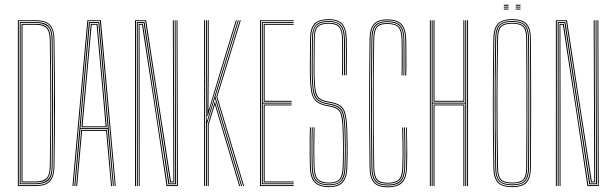

<svg xmlns="http://www.w3.org/2000/svg" viewBox="-20 -781 2588 806"><path d="M55 0V-696H131.8Q156 -696 172.9 -688.9Q189.8 -681.8 198.9 -663.8Q208 -645.8 208.5 -613.2Q209.8 -530.8 210.2 -463.5Q210.8 -396.2 210.8 -335.9Q210.8 -275.5 210.1 -214.4Q209.5 -153.2 208.5 -82.8Q208 -51 199.1 -33Q190.2 -15 173.2 -7.5Q156.2 0 130.8 0ZM59 -3.8H130.8Q153 -3.8 169.4 -10.1Q185.8 -16.5 195 -33.6Q204.2 -50.8 204.8 -82.8Q206 -163.5 206.4 -250.4Q206.8 -337.2 206.5 -428.4Q206.2 -519.5 204.8 -613.2Q204.5 -644 196 -661.2Q187.5 -678.5 171.4 -685.4Q155.2 -692.2 131.8 -692.2H59ZM62.8 -7.8V-688.2H131.8Q153.5 -688.2 168.8 -682.2Q184 -676.2 192.2 -660Q200.5 -643.8 200.8 -613.2Q201.8 -539.8 202.2 -473.6Q202.8 -407.5 202.8 -344.5Q202.8 -281.5 202.2 -217.2Q201.8 -153 200.8 -82.8Q200.2 -37.5 182.5 -22.6Q164.8 -7.8 130.8 -7.8ZM66.8 -11.5H130.8Q160.5 -11.5 178.5 -25.8Q196.5 -40 197 -83Q198.2 -172.5 198.6 -259Q199 -345.5 198.6 -433Q198.2 -520.5 196.8 -613.2Q196.2 -656.8 178.9 -670.6Q161.5 -684.5 131.8 -684.5H66.8ZM70.5 -15.2V-680.8H131.8Q164.5 -680.8 178.5 -665.1Q192.5 -649.5 193 -613.2Q194.5 -519.2 194.9 -431.1Q195.2 -343 194.8 -257Q194.2 -171 193 -82.8Q192.5 -46.5 178.4 -30.9Q164.2 -15.2 130.8 -15.2ZM74.5 -19.2H130.8Q157.2 -19.2 172.9 -31.4Q188.5 -43.5 189 -82.8Q190.2 -158 190.8 -224.2Q191.2 -290.5 191.2 -353.1Q191.2 -415.8 190.6 -479.5Q190 -543.2 189 -613.2Q188.5 -649 174.8 -662.9Q161 -676.8 131.8 -676.8H74.5Z M284.2 0 346.8 -696H403.5L465.8 0H462L399.5 -692.2H350.5L288.2 0ZM299.8 0 320.8 -235.5H429.2L450.2 0H446.2L425.5 -231.5H324.5L303.8 0ZM292 0 353.2 -688.5H396.8L458 0H454.2L432.2 -239.2H317.8L296 0ZM317.8 -243H432.2L416.2 -422.8L393 -684.5H357.2L333.8 -423ZM321.8 -246.8 337.8 -422.8 361 -680.8H389.2L412.5 -422.8L428.2 -246.8ZM326.5 -250.8H423.5L408.5 -422.8L385.5 -677H364.8L341.8 -422.8Z M546.8 0V-696H593.5L636.8 -412L697.8 -19H707.8L706.5 -415L705.5 -696H709.5L710.5 -415L711.8 -15.2H694L589.8 -692.2H550.8V0ZM554.5 0V-297.8L554.2 -688.5H586.8L690.8 -11.5H715.2L714.2 -415L713.5 -696H717.2L718 -415L719.2 -7.5H686.8L583 -684.5H558.2L558.5 -297.8V0ZM562.5 0 562.2 -297.8 562 -680.8H580L683 -3.8H722.8L721.2 -696H725L726.8 0H679.2L634.5 -299L576.2 -677H565.8L566.2 -297.8V0Z M844.5 0V-696H848.5V-483.5L847.5 -274.8H849.5L913.5 -483.8L978.5 -696H982.5L884.2 -374.8L996.2 0H992.2L882 -368.2L848.5 -259.5V0ZM852.2 0V-258.8L882 -355L988.2 0H984L882 -342L856.2 -258.2V0ZM836.8 0V-696H840.8V0ZM1000.5 0 888.2 -374.8 986.8 -696H990.8L892.2 -374.8L1004.5 0ZM850.2 -293.8 852.2 -486V-696H856.2V-487.8L855 -321H856.8L906.8 -488.5L970.2 -696H974.2L910.2 -486.5L852.2 -293.8Z M1071.5 0V-696H1212.8V-692.2H1075.5V-3.8H1212.8V0ZM1087 -15.2V-342.2H1204.2V-338.5H1091V-19.2H1212.8V-15.2ZM1079.2 -7.8V-688.2H1212.8V-684.5H1083.2V-350H1204.2V-346.2H1083.2V-11.5H1212.8V-7.8ZM1087 -353.8V-680.8H1212.8V-676.8H1091V-357.8H1204.2V-353.8Z M1361.2 4.5Q1320 4.5 1301.1 -14.9Q1282.2 -34.2 1281 -78.2Q1280.2 -107.8 1280 -135.6Q1279.8 -163.5 1280 -191Q1280.2 -218.5 1281 -246.5H1285Q1284 -210 1283.8 -184.6Q1283.5 -159.2 1283.9 -135.2Q1284.2 -111.2 1285 -78.2Q1286.2 -36 1304 -17.6Q1321.8 0.8 1361.2 0.8Q1398.5 0.8 1415.8 -17.8Q1433 -36.2 1434.2 -78.5Q1435.5 -116 1435.5 -149.8Q1435.5 -183.5 1434.2 -231.2Q1433 -284.2 1423.5 -311.4Q1414 -338.5 1376.8 -347L1347.5 -352.8Q1326.5 -358 1315.9 -368.1Q1305.2 -378.2 1301.5 -399.5Q1297.8 -420.8 1296.8 -459.8Q1296 -492 1296.8 -535.8Q1297.5 -579.5 1297.5 -618.5Q1297.5 -656 1311.2 -670.6Q1325 -685.2 1360.5 -685.2Q1393.5 -685.2 1406.1 -669.5Q1418.8 -653.8 1419.8 -617.2Q1420.5 -589.2 1420.5 -550.6Q1420.5 -512 1419.8 -465H1416Q1416.5 -507.5 1416.5 -551.8Q1416.5 -596 1416 -617.2Q1415 -655 1402.1 -668.2Q1389.2 -681.5 1360.5 -681.5Q1326.8 -681.5 1314 -667.9Q1301.2 -654.2 1301.2 -618.5Q1301.2 -579.2 1300.5 -535.4Q1299.8 -491.5 1300.5 -460.8Q1301.5 -421.2 1305.4 -400.5Q1309.2 -379.8 1319.2 -370.6Q1329.2 -361.5 1348.5 -356.8L1377.5 -350.8Q1417.5 -341.5 1427.1 -313Q1436.8 -284.5 1438 -231.5Q1439 -195.5 1439.2 -174.5Q1439.5 -153.5 1439.2 -133Q1439 -112.5 1438 -78Q1436.8 -36 1419.4 -15.8Q1402 4.5 1361.2 4.5ZM1361.2 -3.2Q1325.8 -3.2 1307.9 -19.2Q1290 -35.2 1288.8 -79Q1288 -111.5 1287.8 -138Q1287.5 -164.5 1287.9 -190.4Q1288.2 -216.2 1289 -246.5H1292.8Q1292 -213.5 1291.6 -187.9Q1291.2 -162.2 1291.6 -136.9Q1292 -111.5 1292.8 -78.8Q1294 -38.8 1309.8 -22.9Q1325.5 -7 1361.2 -7Q1398.5 -7 1411.9 -25Q1425.2 -43 1426.2 -78.5Q1427 -106.8 1427.4 -124.4Q1427.8 -142 1427.8 -156Q1427.8 -170 1427.4 -187.1Q1427 -204.2 1426.2 -231.5Q1424.8 -289.8 1415.1 -310.9Q1405.5 -332 1375 -339.2L1345.8 -345.2Q1321 -351.2 1309.1 -363.8Q1297.2 -376.2 1293.5 -399.5Q1289.8 -422.8 1288.8 -460.5Q1288 -491 1288.9 -535.5Q1289.8 -580 1289.8 -618.5Q1289.8 -659.2 1305.9 -676Q1322 -692.8 1360.5 -692.8Q1394 -692.8 1410.2 -676.6Q1426.5 -660.5 1427.8 -617.2Q1428.2 -597.8 1428.4 -556.6Q1428.5 -515.5 1427.8 -465H1423.8Q1424.5 -517 1424.4 -557.5Q1424.2 -598 1423.8 -617.2Q1422.8 -656.5 1408.6 -672.8Q1394.5 -689 1360.5 -689Q1323.5 -689 1308.5 -673.4Q1293.5 -657.8 1293.5 -618.5Q1293.5 -579.5 1292.8 -535.9Q1292 -492.2 1292.8 -460.5Q1293.8 -419.2 1298.2 -397Q1302.8 -374.8 1314.1 -364.5Q1325.5 -354.2 1346.8 -349L1375.8 -343.2Q1411.5 -334.8 1420.2 -309.4Q1429 -284 1430.2 -231.2Q1431 -199.2 1431.4 -177.2Q1431.8 -155.2 1431.5 -133.1Q1431.2 -111 1430.2 -78.5Q1429.2 -37 1412.8 -20.1Q1396.2 -3.2 1361.2 -3.2ZM1361.2 -10.8Q1326.2 -10.8 1312 -26.1Q1297.8 -41.5 1296.8 -78.5Q1296 -111.5 1295.6 -134.2Q1295.2 -157 1295.5 -182Q1295.8 -207 1296.8 -246.5H1300.5Q1299.5 -203.2 1299.4 -165.6Q1299.2 -128 1300.5 -78.8Q1301.8 -41.8 1315.6 -28.1Q1329.5 -14.5 1361.2 -14.5Q1392.5 -14.5 1405 -29.2Q1417.5 -44 1418.5 -78.8Q1419.8 -115.2 1420 -135.5Q1420.2 -155.8 1419.9 -175.8Q1419.5 -195.8 1418.5 -231Q1417.2 -287 1408.9 -306.2Q1400.5 -325.5 1373.2 -331.8L1344 -337.8Q1316.8 -344.5 1303.6 -358.6Q1290.5 -372.8 1286.2 -397.4Q1282 -422 1281 -460.2Q1280.2 -491.5 1281 -535.9Q1281.8 -580.2 1281.8 -618.8Q1281.8 -662.8 1300 -681.6Q1318.2 -700.5 1360.5 -700.5Q1399.2 -700.5 1416.8 -681.1Q1434.2 -661.8 1435.5 -617.8Q1436 -598 1436.1 -555Q1436.2 -512 1435.5 -465H1431.5Q1432.2 -512 1432.2 -552.4Q1432.2 -592.8 1431.5 -617.8Q1430.5 -660.8 1413.8 -678.8Q1397 -696.8 1360.5 -696.8Q1320.2 -696.8 1303 -678.9Q1285.8 -661 1285.8 -618.5Q1285.8 -580 1285 -536.1Q1284.2 -492.2 1285 -460.5Q1286 -422.2 1289.9 -398.4Q1293.8 -374.5 1306.1 -361.2Q1318.5 -348 1344.8 -341.5L1374 -335.5Q1393 -331.2 1403.1 -321.6Q1413.2 -312 1417.4 -291Q1421.5 -270 1422.5 -231Q1423.2 -198.8 1423.5 -175.9Q1423.8 -153 1423.6 -131Q1423.5 -109 1422.5 -78.8Q1421.5 -41.2 1407.5 -26Q1393.5 -10.8 1361.2 -10.8Z M1606.8 5.2Q1567 5.2 1549.5 -14.2Q1532 -33.8 1531.5 -77.5Q1530.2 -168 1529.8 -259.2Q1529.2 -350.5 1529.8 -440.5Q1530.2 -530.5 1531.5 -617Q1532.2 -661.5 1549.4 -680.5Q1566.5 -699.5 1605.8 -699.5Q1646.8 -699.5 1665.4 -680.1Q1684 -660.8 1685.2 -616Q1685.5 -606.2 1685.8 -586.1Q1686 -566 1686.1 -542.2Q1686.2 -518.5 1686.1 -497.2Q1686 -476 1685.2 -464H1681.2Q1681.8 -480.8 1681.9 -511.6Q1682 -542.5 1681.9 -572.5Q1681.8 -602.5 1681.2 -616.8Q1680 -659.2 1662.6 -677.5Q1645.2 -695.8 1605.8 -695.8Q1568.2 -695.8 1552.1 -677.6Q1536 -659.5 1535.5 -617Q1534 -521 1533.5 -432.4Q1533 -343.8 1533.6 -256.6Q1534.2 -169.5 1535.5 -77.2Q1536 -35 1552.5 -16.8Q1569 1.5 1606.8 1.5Q1647.2 1.5 1665.4 -16.8Q1683.5 -35 1684.8 -77.5Q1686 -118.2 1686 -159.4Q1686 -200.5 1684 -245.8H1687.8Q1688.8 -208.2 1689.2 -181.8Q1689.8 -155.2 1689.6 -131.2Q1689.5 -107.2 1688.5 -77.2Q1687.2 -32.8 1668.2 -13.8Q1649.2 5.2 1606.8 5.2ZM1606.8 -2.2Q1572.2 -2.2 1556.1 -18.6Q1540 -35 1539.2 -78.2Q1538.2 -137.5 1537.9 -205.6Q1537.5 -273.8 1537.5 -344.9Q1537.5 -416 1537.9 -485.5Q1538.2 -555 1539.2 -617Q1540 -660 1555.9 -676Q1571.8 -692 1605.8 -692Q1643.2 -692 1659.8 -675.1Q1676.2 -658.2 1677.2 -617Q1677.8 -600 1677.9 -570.5Q1678 -541 1677.9 -511.4Q1677.8 -481.8 1677.2 -464H1673.5Q1674 -482.8 1674.1 -511.6Q1674.2 -540.5 1674.1 -569.5Q1674 -598.5 1673.5 -617Q1672.8 -655.8 1657 -672Q1641.2 -688.2 1605.8 -688.2Q1572.5 -688.2 1558.1 -672.5Q1543.8 -656.8 1543.2 -617Q1542 -533 1541.5 -441.4Q1541 -349.8 1541.5 -257.2Q1542 -164.8 1543.2 -78.2Q1543.8 -38.8 1558.1 -22.5Q1572.5 -6.2 1606.8 -6.2Q1644 -6.2 1659.9 -22.4Q1675.8 -38.5 1677 -77.8Q1678 -104 1678 -132.4Q1678 -160.8 1677.5 -189.6Q1677 -218.5 1676 -245.8H1680Q1681 -208.2 1681.5 -181.1Q1682 -154 1681.9 -129.9Q1681.8 -105.8 1680.8 -77.2Q1679.5 -37.2 1663.2 -19.8Q1647 -2.2 1606.8 -2.2ZM1606.8 -10Q1573.5 -10 1560.6 -25.1Q1547.8 -40.2 1547.2 -78.2Q1546.2 -152.2 1545.6 -221.5Q1545 -290.8 1545 -357.1Q1545 -423.5 1545.6 -488.1Q1546.2 -552.8 1547.2 -617Q1547.8 -652.5 1559.5 -668.4Q1571.2 -684.2 1605.8 -684.2Q1639 -684.2 1654 -669.6Q1669 -655 1669.8 -615.5Q1670 -601.5 1670.4 -571.5Q1670.8 -541.5 1670.6 -510.9Q1670.5 -480.2 1669.5 -464H1665.8Q1666.2 -478.5 1666.4 -508.6Q1666.5 -538.8 1666.4 -569.5Q1666.2 -600.2 1665.8 -616Q1665 -652.5 1651.6 -666.5Q1638.2 -680.5 1605.8 -680.5Q1574.8 -680.5 1563.2 -666.8Q1551.8 -653 1551 -617Q1549.8 -552.5 1549.1 -485Q1548.5 -417.5 1548.5 -348.9Q1548.5 -280.2 1549.1 -212.1Q1549.8 -144 1551 -78.2Q1551.8 -41.8 1563.9 -27.8Q1576 -13.8 1606.8 -13.8Q1640.5 -13.8 1654.2 -27.8Q1668 -41.8 1669 -78.2Q1670 -107.2 1670.1 -131.2Q1670.2 -155.2 1669.8 -182.1Q1669.2 -209 1668.2 -245.8H1672.2Q1673.2 -216.5 1673.6 -189Q1674 -161.5 1674 -134.1Q1674 -106.8 1673 -77.5Q1672 -39 1656.8 -24.5Q1641.5 -10 1606.8 -10Z M1792.2 0V-696H1796.2V-350H1933V-696H1937V0H1933V-346.2H1796.2V0ZM1800 0V-342.2H1929.2V0H1925.2V-338.5H1804V0ZM1784.5 0V-696H1788.5V0ZM1940.8 0V-696H1944.8V0ZM1800 -353.8V-696H1804V-357.8H1925.2V-696H1929.2V-353.8Z M2129.8 4.5Q2087.5 4.5 2069.8 -14.2Q2052 -33 2051.2 -75.8Q2050 -146.2 2049.4 -212.6Q2048.8 -279 2048.8 -344.6Q2048.8 -410.2 2049.4 -478.1Q2050 -546 2051.2 -619.5Q2052 -662.8 2069.8 -681.6Q2087.5 -700.5 2129.8 -700.5Q2173.2 -700.5 2190.8 -681.1Q2208.2 -661.8 2208.5 -619.5Q2209 -539 2209.4 -471.4Q2209.8 -403.8 2209.8 -341.2Q2209.8 -278.8 2209.4 -214.2Q2209 -149.8 2208.5 -75.8Q2208.2 -34.5 2191 -15Q2173.8 4.5 2129.8 4.5ZM2129.8 0.8Q2170 0.8 2187.2 -16.9Q2204.5 -34.5 2204.8 -75.8Q2205.2 -135.5 2205.5 -202.9Q2205.8 -270.2 2205.8 -341Q2205.8 -411.8 2205.5 -482.5Q2205.2 -553.2 2204.8 -619.5Q2204.5 -659.8 2187.9 -678.2Q2171.2 -696.8 2129.8 -696.8Q2087 -696.8 2071.5 -677.9Q2056 -659 2055.2 -619.5Q2053.8 -537.8 2053.1 -469.6Q2052.5 -401.5 2052.5 -339.2Q2052.5 -277 2053.2 -213.1Q2054 -149.2 2055.2 -75.8Q2056 -37.2 2071.4 -18.2Q2086.8 0.8 2129.8 0.8ZM2129.8 -3.2Q2091.8 -3.2 2075.8 -19.5Q2059.8 -35.8 2059 -75.8Q2057.8 -146 2057.1 -213.6Q2056.5 -281.2 2056.5 -348.1Q2056.5 -415 2057.1 -482.4Q2057.8 -549.8 2059 -619.2Q2059.8 -660 2075.5 -676.4Q2091.2 -692.8 2129.8 -692.8Q2168.2 -692.8 2184.4 -676.2Q2200.5 -659.8 2200.8 -619.5Q2201.2 -554 2201.5 -488.5Q2201.8 -423 2201.8 -356.1Q2201.8 -289.2 2201.5 -219.5Q2201.2 -149.8 2200.8 -75.8Q2200.5 -36.2 2184.5 -19.8Q2168.5 -3.2 2129.8 -3.2ZM2129.8 -7Q2167.8 -7 2182.1 -22.9Q2196.5 -38.8 2196.8 -75.8Q2197.2 -153 2197.6 -217.2Q2198 -281.5 2198 -342.5Q2198 -403.5 2197.8 -470.2Q2197.5 -537 2196.8 -619.5Q2196.5 -656.8 2182.2 -672.9Q2168 -689 2129.8 -689Q2091.8 -689 2077.8 -673.1Q2063.8 -657.2 2063 -619.2Q2061.2 -518.5 2060.6 -431.9Q2060 -345.2 2060.6 -259.5Q2061.2 -173.8 2063 -75.8Q2063.5 -38 2078.1 -22.5Q2092.8 -7 2129.8 -7ZM2129.8 -10.8Q2096.5 -10.8 2082 -24.2Q2067.5 -37.8 2066.8 -76Q2065.5 -148 2064.9 -214.5Q2064.2 -281 2064.2 -346.1Q2064.2 -411.2 2065 -478.8Q2065.8 -546.2 2067 -620Q2067.5 -656.8 2081.2 -671Q2095 -685.2 2129.8 -685.2Q2164.5 -685.2 2178.6 -671.1Q2192.8 -657 2193 -619.2Q2193.5 -559.5 2193.8 -491.4Q2194 -423.2 2194 -351.6Q2194 -280 2193.8 -209.8Q2193.5 -139.5 2193 -75.8Q2192.8 -38.5 2178.4 -24.6Q2164 -10.8 2129.8 -10.8ZM2129.8 -14.5Q2163.2 -14.5 2176 -27.8Q2188.8 -41 2189 -75.8Q2189.8 -177 2190 -263.2Q2190.2 -349.5 2190 -435Q2189.8 -520.5 2189 -619.2Q2188.8 -654.8 2176 -668.1Q2163.2 -681.5 2129.8 -681.5Q2096.8 -681.5 2084 -668.2Q2071.2 -655 2070.8 -619.2Q2069.5 -550 2068.9 -483.9Q2068.2 -417.8 2068.2 -351.9Q2068.2 -286 2068.9 -217.8Q2069.5 -149.5 2070.8 -76Q2071.2 -40.2 2084.4 -27.4Q2097.5 -14.5 2129.8 -14.5ZM2145 -757V-761H2165V-757ZM2095 -741V-745H2115V-741ZM2095 -749V-753H2115V-749ZM2095 -757V-761H2115V-757ZM2145 -741V-745H2165V-741ZM2145 -749V-753H2165V-749Z M2313.5 0V-696H2360.2L2403.5 -412L2464.5 -19H2474.5L2473.2 -415L2472.2 -696H2476.2L2477.2 -415L2478.5 -15.2H2460.8L2356.5 -692.2H2317.5V0ZM2321.2 0V-297.8L2321 -688.5H2353.5L2457.5 -11.5H2482L2481 -415L2480.2 -696H2484L2484.8 -415L2486 -7.5H2453.5L2349.8 -684.5H2325L2325.2 -297.8V0ZM2329.2 0 2329 -297.8 2328.8 -680.8H2346.8L2449.8 -3.8H2489.5L2488 -696H2491.8L2493.5 0H2446L2401.2 -299L2343 -677H2332.5L2333 -297.8V0Z"/></svg>

Font: Big Shoulders Inline Display SC Thin
Style: Regular
Weight: 100
Designer: Patric King
Foundry: XO Type Co
Version: Version 2.002